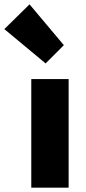

<svg xmlns="http://www.w3.org/2000/svg" viewBox="-86 -864 394 884"><path d="M58 0V-500H230V0ZM124 -572 -66 -730 50 -844 208 -656Z"/></svg>

Font: Assistant ExtraLight ExtraBold
Style: Regular
Weight: 800
Version: Version 3.000